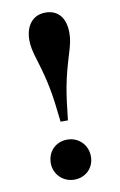

<svg xmlns="http://www.w3.org/2000/svg" viewBox="-82 -738 497 797"><g transform="rotate(-10 166.5 -339.0)"><path d="M250 -70C250 -120 212 -156 165 -156C116 -156 81 -120 81 -71C81 -24 119 13 166 13C214 13 250 -22 250 -70ZM182 -234C195 -358 204 -405 233 -500C247 -545 251 -565 251 -591C251 -654 221 -691 167 -691C117 -691 82 -654 82 -589C82 -566 86 -544 100 -500C129 -404 138 -357 151 -234Z"/></g></svg>

Font: XITS
Style: Bold
Weight: 700
Designer: MicroPress Inc., with final additions and corrections provided by Coen Hoffman, Elsevier (retired)
Version: Version 1.302